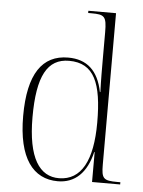

<svg xmlns="http://www.w3.org/2000/svg" viewBox="-54 -803 640 857"><g transform="rotate(5 266.0 -375.0)"><path d="M237 10C314 10 366 -40 388 -134H390V0H516V-10H503C440 -10 431 -18 431 -82V-760H307V-750H322C380 -750 390 -743 390 -671V-549C390 -518 390 -454 392 -403H390C371 -498 320 -544 236 -544C120 -544 58 -456 58 -267C58 -78 126 10 237 10ZM242 -4C154 -3 100 -83 100 -265C100 -450 144 -530 241 -530C354 -530 390 -442 390 -266C390 -96 341 -5 242 -4Z"/></g></svg>

Font: Noto Serif Display SemiCondensed ExtraLight
Style: Regular
Weight: 200
Width: 4
Designer: Monotype Design Team
Foundry: Monotype Imaging Inc.
Version: Version 2.009